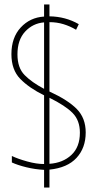

<svg xmlns="http://www.w3.org/2000/svg" viewBox="-20 -780 434 858"><path d="M177 -21Q137 -23 98 -32.5Q59 -42 33 -54V-83Q60 -70 101.5 -58.5Q143 -47 177 -47V-354Q110 -387 70.5 -427.5Q31 -468 31 -538Q31 -612 72.5 -657Q114 -702 177 -706V-760H201V-707Q273 -706 332 -672L320 -647Q293 -663 263.5 -672Q234 -681 201 -681V-371Q284 -333 323.5 -292.5Q363 -252 363 -188Q363 -119 322 -74.5Q281 -30 201 -22V58H177ZM177 -680Q127 -676 92.5 -639Q58 -602 58 -537Q58 -477 90 -444.5Q122 -412 177 -383ZM201 -48Q261 -52 299 -87.5Q337 -123 337 -187Q337 -242 304.5 -275Q272 -308 201 -343Z"/></svg>

Font: Noto Sans ExtraCondensed Thin
Style: Regular
Weight: 100
Width: 2
Designer: Monotype Design Team
Foundry: Monotype Imaging Inc.
Version: Version 2.013; ttfautohint (v1.8.4.7-5d5b)